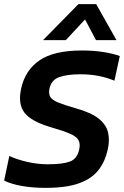

<svg xmlns="http://www.w3.org/2000/svg" viewBox="-22 -898 599 928"><path d="M186 -704 357 -878H443L541 -704H442L389 -804L296 -704ZM198 10Q136 10 84.5 1Q33 -8 -2 -25L23 -144Q63 -126 112 -115Q161 -104 210 -104Q280 -104 315.5 -117Q351 -130 361 -176Q367 -205 356.5 -222Q346 -239 314.5 -252.5Q283 -266 224 -283Q129 -311 96.5 -353Q64 -395 80 -469Q99 -558 168.5 -606Q238 -654 374 -654Q432 -654 480.5 -646Q529 -638 557 -627L531 -508Q457 -539 367 -539Q304 -539 265 -525.5Q226 -512 217 -469Q212 -444 221.5 -429Q231 -414 260.5 -402Q290 -390 343 -375Q418 -354 454.5 -325Q491 -296 500 -259Q509 -222 499 -176Q487 -120 455.5 -78Q424 -36 362.5 -13Q301 10 198 10Z"/></svg>

Font: Kanit Medium
Style: Italic
Weight: 500
Italic angle: -12°
Designer: Katatrad Team
Foundry: CadsonDemak
Version: Version 2.000; ttfautohint (v1.8.3)